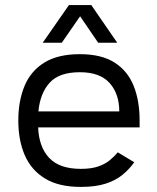

<svg xmlns="http://www.w3.org/2000/svg" viewBox="-20 -724 617 755"><path d="M339 -704 441 -556H366L295 -660L223 -556H148L251 -704ZM529 -223H130Q133 -146 173.5 -103Q214 -60 298 -60Q338 -60 365 -69Q392 -78 410.5 -93Q429 -108 443 -125L508 -86Q488 -58 461 -36Q434 -14 394.5 -1.5Q355 11 298 11Q211 11 157 -22Q103 -55 77.5 -113.5Q52 -172 52 -250Q52 -327 76.5 -386Q101 -445 154.5 -478Q208 -511 294 -511Q379 -511 430.5 -478Q482 -445 505.5 -386.5Q529 -328 529 -250ZM131 -286H449Q449 -355 411 -397.5Q373 -440 294 -440Q213 -440 175.5 -399Q138 -358 131 -286Z"/></svg>

Font: Nata Sans
Style: Regular
Weight: 400
Designer: Daniel Uzquiano Cruz
Version: Version 1.001